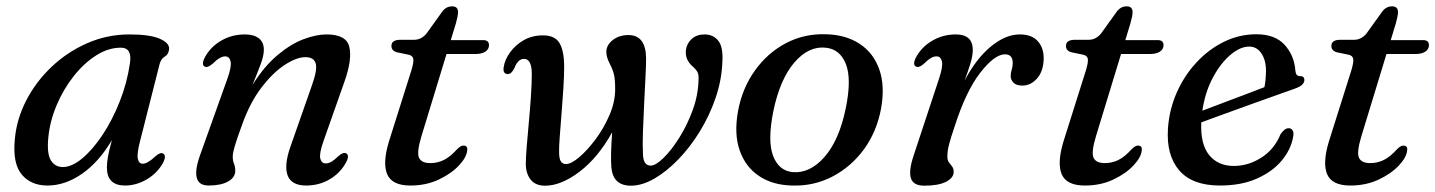

<svg xmlns="http://www.w3.org/2000/svg" viewBox="-20 -577 4545 608"><path d="M423.5 -130Q413 -89.5 416.5 -74Q420 -58.5 432 -58.5Q447 -58.5 471.5 -81.5Q487 -95.5 496 -91Q508.5 -85 496 -61Q478 -28.5 444.8 -9Q411.5 10.5 376 10.5Q318.5 10.5 318.5 -46.5Q318.5 -61.5 321.8 -80.5Q325 -99.5 334.5 -133.5Q293 -63.5 239.5 -26.5Q186 10.5 130.5 10.5Q77.5 10.5 48.5 -24.8Q19.5 -60 27 -136.5Q32.5 -199.5 63 -258.8Q93.5 -318 143.2 -365.2Q193 -412.5 256.2 -440.2Q319.5 -468 390 -468Q454 -468 485.5 -454.5Q517 -441 515.5 -421.5Q514 -405 502 -398Q490 -391 485.5 -374.5ZM133 -141.5Q128 -90 141.2 -69Q154.5 -48 179 -48Q207.5 -48 240.5 -75.5Q273.5 -103 304.8 -150Q336 -197 359.2 -255.8Q382.5 -314.5 391.5 -377Q399 -426 362.5 -426Q323 -426 284.5 -401.5Q246 -377 213.5 -336Q181 -295 159.5 -244.2Q138 -193.5 133 -141.5Z M628.5 -366Q616.5 -372 629 -396Q647 -429 680.8 -448.5Q714.5 -468 756 -468Q783.5 -468 799.5 -455.8Q815.5 -443.5 815.5 -419.5Q815.5 -401 806 -375.2Q796.5 -349.5 779.5 -308Q816.5 -367 858.5 -402.2Q900.5 -437.5 941 -452.8Q981.5 -468 1014 -468Q1077 -468 1086.2 -428.5Q1095.5 -389 1071.5 -320.5L1004.5 -130.5Q990.5 -91 994.2 -75.2Q998 -59.5 1011.5 -59.5Q1019.5 -59.5 1028.8 -64.5Q1038 -69.5 1051.5 -82.5Q1066.5 -96 1076 -91.5Q1088 -85.5 1075.5 -62Q1057.5 -29 1024 -9.2Q990.5 10.5 949.5 10.5Q903 10.5 891 -21Q879 -52.5 899 -110.5L967.5 -306Q985.5 -356 979.8 -376Q974 -396 947 -396Q919.5 -396 882 -371.8Q844.5 -347.5 807.8 -299.5Q771 -251.5 745.5 -179Q728.5 -132.5 722.8 -112.2Q717 -92 717 -81Q717 -67.5 721 -58.5Q725 -49.5 725 -36.5Q725 -15 702.2 -2.2Q679.5 10.5 640.5 10.5Q579 10.5 614 -87L700 -327.5Q714 -366.5 710.2 -382.5Q706.5 -398.5 693 -398.5Q685 -398.5 675.8 -393.2Q666.5 -388 653 -375Q637.5 -361.5 628.5 -366Z M1275 -403.5 1236.5 -411.5Q1219.5 -416.5 1219.5 -431.5Q1219.5 -451 1248 -451H1291.5Q1313.5 -451 1330 -470L1382.5 -543Q1394.5 -557 1411.5 -557Q1430.5 -557 1430.5 -538.5Q1430.5 -527 1423.5 -502.5L1407.5 -450H1510Q1528.5 -450 1528.5 -434Q1528.5 -421 1517 -413.5Q1505.5 -406 1486 -406H1394L1314.5 -145.5Q1299 -94 1307 -77.2Q1315 -60.5 1342.5 -60.5Q1365.5 -60.5 1385.8 -70.5Q1406 -80.5 1428 -105Q1439 -116 1447.5 -116Q1461.5 -116 1459.5 -101Q1458 -79.5 1433.5 -53.2Q1409 -27 1369 -8.2Q1329 10.5 1279.5 10.5Q1221.5 10.5 1206.2 -25Q1191 -60.5 1211.5 -128.5L1283 -355Q1290.5 -380.5 1288.8 -390.5Q1287 -400.5 1275 -403.5Z M1645 -57.5Q1645 -76 1647.8 -111Q1650.5 -146 1654.5 -188.2Q1658.5 -230.5 1661.2 -271.2Q1664 -312 1664 -342.5Q1664 -390.5 1639.5 -390.5Q1620 -390.5 1609.5 -362.5Q1600 -342.5 1588.5 -342.5Q1571.5 -342.5 1575 -364.5Q1578.5 -388 1595.2 -411.2Q1612 -434.5 1638.5 -449.8Q1665 -465 1699.5 -465Q1737.5 -465 1752 -440.2Q1766.5 -415.5 1766.5 -365Q1766.5 -336.5 1764 -297Q1761.5 -257.5 1758.2 -217Q1755 -176.5 1752.5 -143.8Q1750 -111 1750.5 -95Q1750.5 -74.5 1756 -66Q1761.5 -57.5 1772.5 -57.5Q1788.5 -57.5 1814.2 -79.2Q1840 -101 1866.2 -136.2Q1892.5 -171.5 1910.2 -213Q1928 -254.5 1928 -294Q1928 -324.5 1924.5 -340Q1921 -355.5 1912 -373Q1899.5 -396 1900 -415Q1901.5 -436 1921.5 -451Q1941.5 -466 1970 -466Q2025 -466 2026 -392.5Q2026 -371.5 2024 -332.8Q2022 -294 2019.8 -248.5Q2017.5 -203 2016 -160.5Q2014.5 -118 2016 -89.5Q2017 -52.5 2040.5 -52.5Q2056 -52.5 2080.8 -76.5Q2105.5 -100.5 2130.8 -140.5Q2156 -180.5 2173.5 -228.2Q2191 -276 2192 -324Q2193 -339.5 2189 -348Q2185 -356.5 2173 -367Q2162 -376.5 2156.2 -389Q2150.5 -401.5 2152 -418Q2154.5 -439 2170.2 -453.5Q2186 -468 2211 -468Q2239 -468 2254.8 -447.8Q2270.5 -427.5 2267.5 -381Q2265.5 -324 2246.2 -267.5Q2227 -211 2196.2 -161Q2165.5 -111 2128 -72.2Q2090.5 -33.5 2051.8 -11.2Q2013 11 1978 11Q1921 11 1916 -47Q1913 -84 1918.5 -158Q1874 -78 1815.5 -33.5Q1757 11 1706.5 11Q1675.5 11 1660.5 -8Q1645.5 -27 1645 -57.5Z M2596 -468.5Q2658 -467 2701.8 -438.5Q2745.5 -410 2764.2 -357.8Q2783 -305.5 2770 -233Q2756.5 -160 2715.8 -104.2Q2675 -48.5 2615.8 -17.8Q2556.5 13 2487.5 10.5Q2426.5 9 2383.8 -19.5Q2341 -48 2322.5 -100.2Q2304 -152.5 2317 -225Q2330.5 -298 2370.8 -354Q2411 -410 2469.2 -440.5Q2527.5 -471 2596 -468.5ZM2489.5 -32Q2544 -27 2590.5 -79.5Q2637 -132 2658 -233Q2677.5 -327 2658.5 -374.5Q2639.5 -422 2594 -426Q2540.5 -431.5 2495.2 -378.8Q2450 -326 2429 -225.5Q2410 -131 2428 -83.8Q2446 -36.5 2489.5 -32Z M2881 -366Q2868.5 -372 2881 -396Q2899 -429 2932.8 -448.5Q2966.5 -468 3006.5 -468Q3060.5 -468 3060.5 -419Q3060.5 -400 3052.5 -374.2Q3044.5 -348.5 3034.5 -321.5Q3070.5 -390.5 3117.2 -429.2Q3164 -468 3209 -468Q3247 -468 3266.2 -446.8Q3285.5 -425.5 3285 -390.5Q3284 -351 3264 -328.5Q3244 -306 3217.5 -306Q3198.5 -306 3189.5 -315Q3180.5 -324 3180.5 -336Q3180.5 -346.5 3183.8 -356.5Q3187 -366.5 3187 -377.5Q3187 -405 3162.5 -405Q3129.5 -405 3084 -346.5Q3038.5 -288 3002.5 -175Q2990.5 -140 2985.2 -119.2Q2980 -98.5 2980 -82Q2980 -69.5 2985 -62.8Q2990 -56 2995 -49.8Q3000 -43.5 3000 -32.5Q3000 -14 2976 -1.5Q2952 11 2907 11Q2872 11 2864.5 -12.8Q2857 -36.5 2873.5 -85.5L2953.5 -327.5Q2966.5 -366.5 2962.8 -382.5Q2959 -398.5 2945.5 -398.5Q2937 -398.5 2927.8 -393.2Q2918.5 -388 2905.5 -375Q2890 -361.5 2881 -366Z M3411 -403.5 3372.5 -411.5Q3355.5 -416.5 3355.5 -431.5Q3355.5 -451 3384 -451H3427.5Q3449.5 -451 3466 -470L3518.5 -543Q3530.5 -557 3547.5 -557Q3566.5 -557 3566.5 -538.5Q3566.5 -527 3559.5 -502.5L3543.5 -450H3646Q3664.5 -450 3664.5 -434Q3664.5 -421 3653 -413.5Q3641.5 -406 3622 -406H3530L3450.5 -145.5Q3435 -94 3443 -77.2Q3451 -60.5 3478.5 -60.5Q3501.5 -60.5 3521.8 -70.5Q3542 -80.5 3564 -105Q3575 -116 3583.5 -116Q3597.5 -116 3595.5 -101Q3594 -79.5 3569.5 -53.2Q3545 -27 3505 -8.2Q3465 10.5 3415.5 10.5Q3357.5 10.5 3342.2 -25Q3327 -60.5 3347.5 -128.5L3419 -355Q3426.5 -380.5 3424.8 -390.5Q3423 -400.5 3411 -403.5Z M4074.5 -141.5Q4067.5 -103 4038.5 -68.2Q4009.5 -33.5 3960.2 -11.5Q3911 10.5 3843 10.5Q3755.5 10.5 3714.2 -37.5Q3673 -85.5 3678.5 -169.5Q3682.5 -229.5 3706.2 -283.5Q3730 -337.5 3768.8 -379.2Q3807.5 -421 3856.2 -444.8Q3905 -468.5 3958.5 -468.5Q4017.5 -468.5 4048 -435Q4078.5 -401.5 4082 -353.5Q4083.5 -336 4096 -336Q4110.5 -336.5 4110.5 -323.5Q4110.5 -316 4103.8 -309Q4097 -302 4078 -295.5Q4055.5 -287.5 4018.2 -274.2Q3981 -261 3938 -245.5Q3895 -230 3854.2 -215.2Q3813.5 -200.5 3784 -189.5Q3781 -120.5 3809 -86Q3837 -51.5 3887 -51.5Q3933 -51.5 3974.2 -77.8Q4015.5 -104 4035 -152Q4048 -171 4060.5 -171Q4069 -171 4073.5 -164Q4078 -157 4074.5 -141.5ZM3936 -429.5Q3907 -429.5 3875.8 -402.8Q3844.5 -376 3820.2 -330.2Q3796 -284.5 3787.5 -226.5Q3815.5 -237 3851 -250.5Q3886.5 -264 3921.8 -277.2Q3957 -290.5 3984 -301Q3988.5 -322 3989 -352.5Q3989 -386 3974.5 -407.8Q3960 -429.5 3936 -429.5Z M4251.5 -403.5 4213 -411.5Q4196 -416.5 4196 -431.5Q4196 -451 4224.5 -451H4268Q4290 -451 4306.5 -470L4359 -543Q4371 -557 4388 -557Q4407 -557 4407 -538.5Q4407 -527 4400 -502.5L4384 -450H4486.5Q4505 -450 4505 -434Q4505 -421 4493.5 -413.5Q4482 -406 4462.5 -406H4370.5L4291 -145.5Q4275.5 -94 4283.5 -77.2Q4291.5 -60.5 4319 -60.5Q4342 -60.5 4362.2 -70.5Q4382.5 -80.5 4404.5 -105Q4415.5 -116 4424 -116Q4438 -116 4436 -101Q4434.5 -79.5 4410 -53.2Q4385.5 -27 4345.5 -8.2Q4305.5 10.5 4256 10.5Q4198 10.5 4182.8 -25Q4167.5 -60.5 4188 -128.5L4259.5 -355Q4267 -380.5 4265.2 -390.5Q4263.5 -400.5 4251.5 -403.5Z"/></svg>

Font: Fraunces 9pt
Style: Italic
Weight: 400
Italic angle: -16°
Version: Version 1.000;[b76b70a41]